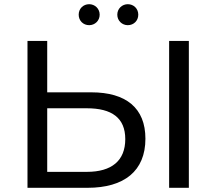

<svg xmlns="http://www.w3.org/2000/svg" viewBox="-20 -895 1030 915"><path d="M394 -379C513 -379 577 -333 577 -232C577 -129 512 -76 394 -76H205V-379ZM111 0H397C572 0 673 -80 673 -234C673 -380 581 -455 415 -455H205V-700H111ZM786 -700V0H880V-700ZM405 -775C432 -775 455 -796 455 -825C455 -854 432 -875 405 -875C377 -875 355 -854 355 -825C355 -796 377 -775 405 -775ZM589 -775C617 -775 639 -796 639 -825C639 -854 617 -875 589 -875C562 -875 539 -854 539 -825C539 -796 562 -775 589 -775Z"/></svg>

Font: Montserrat-Alt1 Med
Style: Regular
Weight: 500
Designer: Differentunic
Foundry: Differentunic
Version: Version 7.222